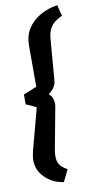

<svg xmlns="http://www.w3.org/2000/svg" viewBox="-96 -743 465 939"><g transform="rotate(-10 137.0 -274.0)"><path d="M142 155Q87 147 50 110.5Q13 74 13 24Q13 16 15 3Q17 -10 19 -19L75 -228Q62 -235 48 -241.5Q34 -248 24 -252V-301Q36 -306 55.5 -313.5Q75 -321 90 -328V-533Q90 -580 112 -615Q134 -650 172.5 -672.5Q211 -695 260 -703L274 -648Q244 -634 229 -619Q214 -604 207.5 -586Q201 -568 199 -544L183 -345Q182 -328 175.5 -316Q169 -304 160.5 -295.5Q152 -287 144 -281Q150 -276 155 -269Q160 -262 163 -252Q166 -242 166 -230Q166 -222 164 -212L126 -8Q124 1 123.5 9.5Q123 18 123 25Q123 47 132.5 63.5Q142 80 171 96Z"/></g></svg>

Font: Faustina VF Beta
Style: Italic
Weight: 400
Italic angle: -8°
Designer: Alfonso Garcia
Foundry: Omnibus-Type
Version: Version 1.006